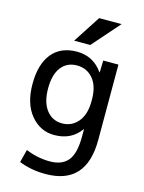

<svg xmlns="http://www.w3.org/2000/svg" viewBox="-143 -843 869 1156"><g transform="rotate(15 292.0 -265.0)"><path d="M413.1 -445.3H415L417 -519.5H511.7V-49.8Q511.7 230.5 256.8 230.5Q168 230.5 91.8 200.2L112.3 120.1Q187.5 150.4 262.7 150.4Q337.9 150.4 375 106Q412.1 61.5 412.1 -44.9V-89.8H410.2Q353.5 -9.8 247.1 -9.8Q159.2 -9.8 100.6 -80.6Q42 -151.4 42 -273.9Q42 -396.5 96.2 -463.4Q150.4 -530.3 252 -530.3Q353.5 -530.3 413.1 -445.3ZM412.1 -264.6V-275.4Q412.1 -358.4 373.5 -404.3Q335 -450.2 272.9 -450.2Q210.9 -450.2 175.3 -404.3Q139.6 -358.4 139.6 -272Q139.6 -185.5 176.8 -137.7Q213.9 -89.8 274.4 -89.8Q335 -89.8 373.5 -135.7Q412.1 -181.6 412.1 -264.6ZM216.8 -589.8 327.1 -759.8H466.8L317.4 -589.8Z"/></g></svg>

Font: GenEi M Gothic v2 Medium
Style: Regular
Weight: 500
Version: Version 2.0